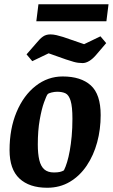

<svg xmlns="http://www.w3.org/2000/svg" viewBox="-20 -873 531 904"><path d="M202 11Q118 11 71.5 -32.5Q25 -76 25 -166Q25 -267 58 -345.5Q91 -424 148 -468.5Q205 -513 275 -513Q361 -513 407.5 -471Q454 -429 454 -331Q454 -264 437.5 -203Q421 -142 388.5 -93.5Q356 -45 309 -17Q262 11 202 11ZM234 -61Q251 -61 262 -63.5Q273 -66 281 -71Q289 -87 296 -110Q303 -133 308.5 -163.5Q314 -194 317.5 -231.5Q321 -269 321 -314Q321 -371 312.5 -398.5Q304 -426 288.5 -433.5Q273 -441 249 -441Q237 -441 222.5 -437.5Q208 -434 204 -429Q199 -423 187.5 -391.5Q176 -360 167 -309Q158 -258 158 -193Q158 -149 165 -119.5Q172 -90 188.5 -75.5Q205 -61 234 -61ZM369 -576Q348 -576 328 -581.5Q308 -587 291 -593L209 -622L132 -585L105 -617L152 -671Q168 -691 182.5 -701Q197 -711 217 -711Q231 -711 246 -707.5Q261 -704 277 -699L376 -665L453 -702L480 -670L433 -615Q417 -596 400.5 -586Q384 -576 369 -576ZM151 -773 161 -853H491L481 -773Z"/></svg>

Font: Faustina Light
Style: Bold Italic
Weight: 700
Italic angle: -8°
Version: Version 1.200